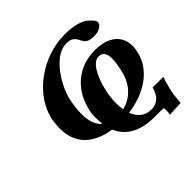

<svg xmlns="http://www.w3.org/2000/svg" viewBox="-160 -593 892 892"><g transform="rotate(-45 285.5 -147.0)"><path d="M423 80C379 80 354 53 339 17C449 3 543.6 -55.1 566 -153C569 -166 571 -179 571 -190C571 -256 525 -301 431 -301C320 -301 243 -229 219 -127C215 -112 213 -94 213 -73C213 -61 214 -48 216 -34C188 -56 179 -94 179 -135C179 -165 183 -196 190 -226C207 -298 280 -417 359 -417C382 -417 403 -415 418 -380V-381C428 -359 441 -349 477 -349C510 -349 531 -364 535 -380V-383C535 -395 520 -410 502 -425C483 -438 447 -452 384 -452C239 -452 97 -350 67 -223C62 -199 60 -177 60 -157C60 -62.4 116.6 -0.5 229 17C251 70 303 115 411 115H467C469 115 470 122 470 131C470 141 469 152 467 158L541 154C542 141 546 100 549 86C553 68 562 34 570 12L500 11C493 38 476 80 423 80ZM337 -134C354 -210 387 -268 423 -268C452 -268 462 -249 462 -217C462 -196 458 -171 451 -142C435 -69 385 -26 332 -14C329 -28 328 -42 328 -56C328 -88 333 -118 337 -134Z"/></g></svg>

Font: Linux Libertine O
Style: Bold Italic
Weight: 700
Italic angle: -11.5°
Designer: Philipp H. Poll
Foundry: Philipp H. Poll
Version: Version 4.1.0